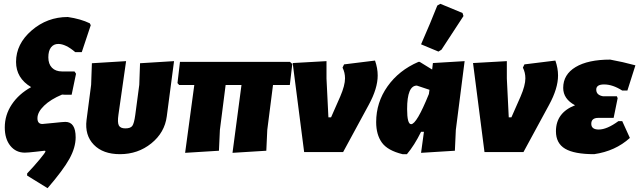

<svg xmlns="http://www.w3.org/2000/svg" viewBox="-20 -796 3346 1005"><path d="M229 189 122 123V112Q158 74 188 38Q218 2 218 -4Q218 -7 213 -7Q212 -7 169 -2Q126 3 110 3Q63 3 34 -33Q5 -69 5 -129Q5 -194 41.5 -249Q78 -304 143 -340Q64 -387 64 -472Q64 -566 145.5 -636.5Q227 -707 335 -707Q403 -697 450 -674L455 -664L408 -523H374Q324 -566 285 -566Q261 -566 247 -548Q233 -530 233 -496Q233 -461 252 -441.5Q271 -422 305 -422H370L378 -410L355 -300H321Q310 -300 305 -301Q245 -276 210.5 -242.5Q176 -209 176 -177Q176 -147 202 -147Q209 -147 260 -152.5Q311 -158 322 -158Q376 -158 376 -77Q376 -24 343.5 35Q311 94 229 189Z M608 11Q519 11 471 -38.5Q423 -88 433 -168L457 -352L461 -465L640 -476L600 -196Q594 -155 602 -139.5Q610 -124 636 -124Q663 -124 672.5 -137Q682 -150 688 -194L709 -352L713 -465L891 -476L853 -187Q842 -102 772 -45.5Q702 11 608 11Z M949 4 997 -351H918L909 -361L922 -472H1498L1510 -461L1497 -351H1409L1379 -116L1374 -7L1197 4L1244 -351H1161L1131 -116L1126 -7Z M1943 -479Q1957 -439 1957 -401Q1957 -333 1910 -247L1776 0H1572L1512 -466L1689 -476V-385L1699 -182H1713L1761 -291Q1786 -349 1786 -386Q1786 -416 1773 -442L1781 -459Z M2269 -767 2285 -776 2401 -728 2406 -712Q2323 -584 2291 -536L2275 -526L2184 -564Q2235 -680 2269 -767ZM2087 11Q2009 -8 1979 -49.5Q1949 -91 1949 -157Q1949 -260 2008.5 -344Q2068 -428 2170 -472H2177L2242 -432L2246 -466L2412 -476L2366 -116L2361 -7L2184 4L2199 -106H2184Q2149 -35 2110 11ZM2111 -225Q2111 -146 2132 -146Q2161 -146 2225 -304L2228 -326L2162 -348Q2111 -348 2111 -225Z M2887 -479Q2901 -439 2901 -401Q2901 -333 2854 -247L2720 0H2516L2456 -466L2633 -476V-385L2643 -182H2657L2705 -291Q2730 -349 2730 -386Q2730 -416 2717 -442L2725 -459Z M3090 11Q2986 11 2938 -17.5Q2890 -46 2890 -109Q2890 -206 2990 -245Q2928 -278 2928 -336Q2928 -406 2993 -445Q3058 -484 3174 -484Q3240 -472 3306 -454L3264 -322H3237Q3187 -354 3142 -354Q3101 -354 3101 -327Q3101 -298 3137 -292H3209L3213 -282L3192 -179H3112Q3075 -179 3075 -148Q3075 -118 3114 -118Q3157 -118 3217 -162H3237L3277 -74Q3201 -5 3090 11Z"/></svg>

Font: Alegreya Sans Black
Style: Italic
Weight: 900
Italic angle: -7°
Designer: Juan Pablo del Peral
Foundry: Huerta Tipografica
Version: Version 2.007